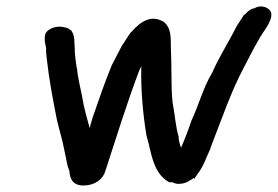

<svg xmlns="http://www.w3.org/2000/svg" viewBox="-20 -550 855 591"><path d="M119 -443C115 -423 121 -411 122 -401C121 -391 123 -380 124 -369C131 -305 143 -243 155 -182C163 -147 172 -121 178 -88L183 -64C185 -53 187 -44 189 -36C190 -34 191 -30 193 -26C195 -11 196 21 237 21C272 21 293 2 301 -15C303 -20 304 -24 305 -26C338 -127 372 -237 409 -334C411 -338 413 -341 415 -347C413 -273 420 -201 430 -138C433 -121 438 -110 440 -97C449 -60 459 -12 501 11H510C515 13 521 16 529 16C555 16 567 3 576 -2L578 1C580 -3 584 -8 587 -13C599 -28 608 -46 615 -64L627 -91L631 -103C662 -182 692 -270 729 -339C752 -383 772 -425 798 -462C802 -468 812 -483 815 -500V-504C818 -522 788 -539 764 -525C746 -522 736 -507 733 -504L732 -506C726 -496 718 -484 710 -472C687 -426 656 -378 633 -326C606 -282 591 -224 569 -178C560 -151 549 -122 537 -95C535 -104 529 -117 530 -129C520 -162 519 -195 511 -236C506 -286 509 -345 506 -402C505 -430 510 -467 479 -486H478C432 -509 395 -463 384 -451H383C371 -435 364 -421 355 -409C345 -389 336 -372 324 -349C302 -296 285 -245 265 -188L258 -164C257 -161 258 -160 256 -156C248 -186 238 -218 233 -252C227 -283 219 -312 217 -341H216C213 -364 210 -382 210 -402C208 -421 212 -440 198 -458L197 -457C194 -460 191 -464 174 -467C147 -472 121 -457 119 -443Z"/></svg>

Font: Scribbler
Style: BlkIta
Weight: 900
Designer: Mew Too
Foundry: Cannot Into Space Fonts
Version: Version 1.001